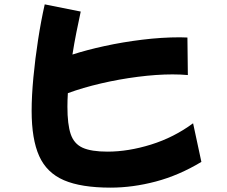

<svg xmlns="http://www.w3.org/2000/svg" viewBox="-20 -810 1040 880"><path d="M487 50Q352 50 273 16Q194 -18 159.5 -95Q125 -172 125 -302Q125 -370 133 -455Q141 -540 154.5 -627.5Q168 -715 185 -790L350 -757Q340 -711 330 -661Q320 -611 312 -560Q377 -581 459.5 -599Q542 -617 631.5 -628Q721 -639 805 -639Q813 -639 822 -638.5Q831 -638 839 -638L841 -466Q808 -469 771 -469Q698 -469 612 -458Q526 -447 442.5 -427.5Q359 -408 291 -383Q289 -350 289 -321Q289 -240 304 -195.5Q319 -151 358.5 -133Q398 -115 473 -115Q568 -115 672.5 -147.5Q777 -180 865 -245L903 -68Q800 -6 694 22Q588 50 487 50Z"/></svg>

Font: Mochiy Pop One
Style: Regular
Weight: 400
Designer: FONTDASU
Foundry: FONTDASU / Google Inc. / Adobe
Version: Version 2.000